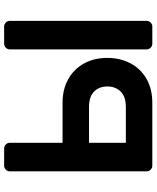

<svg xmlns="http://www.w3.org/2000/svg" viewBox="64 -804 740 907"><g transform="rotate(-90 433.5 -350.0)"><path d="M186 -700Q197 -700 205 -692Q213 -684 213 -673V-424H402Q465 -424 513 -397.5Q561 -371 587.5 -323Q614 -275 614 -212Q614 -153 589 -104.5Q564 -56 516 -28Q468 0 402 0H105Q94 0 86 -8Q78 -16 78 -27V-673Q78 -684 86 -692Q94 -700 105 -700ZM789 -673V-27Q789 -16 781 -8Q773 0 762 0H681Q670 0 662 -8Q654 -16 654 -27V-673Q654 -684 662 -692Q670 -700 681 -700H762Q773 -700 781 -692Q789 -684 789 -673ZM382 -125Q431 -125 455 -149.5Q479 -174 479 -212Q479 -251 455 -275Q431 -299 382 -299H213V-125Z"/></g></svg>

Font: Hezaedrus Medium
Style: Regular
Weight: 500
Designer: Hubert & Fischer
Foundry: Hubert & Fischer
Version: Version 1.10;September 3, 2019;FontCreator 11.5.0.2425 64-bi